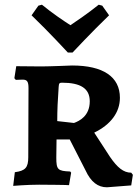

<svg xmlns="http://www.w3.org/2000/svg" viewBox="-20 -783 594 815"><path d="M268 -560H288C288 -560 370 -648 443 -718L414 -759L399 -763C354 -727 306 -694 279 -676C251 -694 203 -726 158 -763L143 -759L114 -718C187 -648 268 -560 268 -560ZM434 12 537 4 544 -41 537 -50C504 -50 478 -72 447 -117L380 -220C450 -254 489 -306 489 -368C489 -457 418 -505 286 -505C286 -505 190 -501 155 -501C123 -501 49 -502 49 -502L41 -451L47 -444C47 -444 64 -445 76 -445C95 -445 101 -437 101 -409L100 -116C100 -72 88 -58 43 -52L36 6C36 6 95 1 146 1C170 1 273 2 273 3L282 -50L278 -55C225 -57 219 -63 219 -114L220 -191H276L343 -60C366 -10 396 12 434 12ZM294 -261 223 -269C223 -314 225 -359 229 -414C230 -429 232 -432 243 -432C323 -432 361 -407 361 -353C361 -290 316 -269 294 -261Z"/></svg>

Font: Alegreya SC
Style: Bold
Weight: 700
Designer: Juan Pablo del Peral
Foundry: Huerta Tipografica
Version: Version 2.007;PS 002.007;hotconv 1.0.88;makeotf.lib2.5.64775